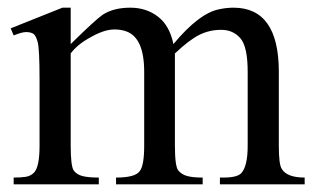

<svg xmlns="http://www.w3.org/2000/svg" viewBox="-20 -480 817 500"><path d="M587.9 -460Q706.1 -460 706.1 -293V-100.6Q706.1 -50.8 713.9 -40Q727.5 -17.6 773.4 -17.6V0H552.7V-17.6H561.5Q599.6 -17.6 609.4 -30.3Q625 -48.8 625 -100.6V-293Q625 -358.4 606 -380.4Q586.9 -402.3 556.2 -402.3Q525.4 -402.3 499 -389.2Q472.7 -376 435.5 -340.8V-100.6Q435.5 -46.9 444.3 -36.1Q453.1 -25.4 467.8 -21.5Q482.4 -17.6 507.8 -17.6V0H282.2V-17.6Q332 -17.6 343.8 -34.2Q355.5 -48.8 355.5 -100.6V-293Q355.5 -381.8 308.6 -398.4Q294.9 -403.3 278.3 -403.3Q262.7 -403.3 245.6 -397Q228.5 -390.6 213.9 -381.8Q181.6 -364.3 164.1 -340.8V-100.6Q164.1 -47.9 171.9 -36.1Q179.7 -25.4 194.8 -21.5Q210 -17.6 237.3 -17.6V0H15.6V-17.6Q34.2 -17.6 46.9 -19.5Q59.6 -21.5 68.4 -30.3Q83 -44.9 83 -100.6V-272.5Q83 -352.5 78.1 -370.6Q73.2 -388.7 65.9 -392.6Q58.6 -396.5 47.9 -396.5Q37.1 -396.5 15.6 -387.7L7.8 -406.2L142.6 -460H164.1V-365.2Q227.5 -427.7 247.1 -441.4Q275.4 -460 319.3 -460Q361.3 -460 391.6 -436.5Q421.9 -413.1 431.6 -365.2Q499 -446.3 551.8 -456.1Q570.3 -460 587.9 -460Z"/></svg>

Font: Menaion Unicode
Style: Regular
Weight: 400
Designer: Aleksandr Andreev
Foundry: Ponomar Technologies, Inc.
Version: 2.0